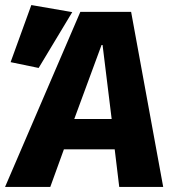

<svg xmlns="http://www.w3.org/2000/svg" viewBox="-22 -740 685 760"><path d="M432 -149H231L177 0H-2L296 -693H497L624 0H450ZM272 -269H420L384 -562H380ZM20 -494 102 -720 264 -692 131 -471Z"/></svg>

Font: Szlgxwxxxixliatcpuztgldltzi
Style: Regular
Weight: 700
Italic angle: -8°
Designer: Carrois Corporate & Edenspiekermann
Foundry: Carrois Corporate GbR & Edenspiekermann AG
Version: Version 2.001